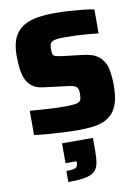

<svg xmlns="http://www.w3.org/2000/svg" viewBox="-105 -765 822 1132"><g transform="rotate(-10 306.0 -198.5)"><path d="M321 8Q280 8 232 5.5Q184 3 139 -0.5Q94 -4 59 -9V-154Q96 -151 132.5 -148.5Q169 -146 201.5 -144.5Q234 -143 257 -143Q300 -143 322.5 -145.5Q345 -148 354 -155Q361 -160 363.5 -166.5Q366 -173 367 -182Q368 -191 368 -202Q368 -219 365 -229Q362 -239 354 -245Q346 -251 329.5 -254.5Q313 -258 285 -261L157 -277Q121 -282 98.5 -298Q76 -314 62.5 -340.5Q49 -367 44 -404.5Q39 -442 39 -487Q39 -555 59.5 -596.5Q80 -638 116.5 -659.5Q153 -681 201.5 -688.5Q250 -696 306 -696Q348 -696 391.5 -693Q435 -690 474 -686Q513 -682 538 -676V-533Q513 -536 479 -539Q445 -542 409 -543.5Q373 -545 341 -545Q310 -545 291.5 -543Q273 -541 263 -535Q252 -529 248.5 -518.5Q245 -508 245 -493Q245 -472 248 -461Q251 -450 264 -446Q277 -442 305 -438L425 -424Q451 -421 474.5 -414Q498 -407 517.5 -392Q537 -377 552 -349Q559 -336 563 -317.5Q567 -299 570 -274Q573 -249 573 -217Q573 -156 561 -115Q549 -74 526 -49.5Q503 -25 471.5 -12.5Q440 0 402 4Q364 8 321 8ZM210 299V233Q240 233 254.5 229.5Q269 226 274 218Q279 210 279 196V187H213V68H398V146Q398 191 392 221Q386 251 367 268Q348 285 310.5 292Q273 299 210 299Z"/></g></svg>

Font: Saira Thin ExtraBold
Style: Regular
Weight: 800
Version: Version 1.101